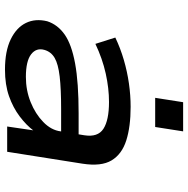

<svg xmlns="http://www.w3.org/2000/svg" viewBox="-12 -752 773 790"><g transform="rotate(90 375.0 -357.5)"><path d="M267 9Q191 9 142.5 -14.5Q94 -38 75 -77Q56 -116 68 -165Q82 -208 122.5 -236.5Q163 -265 241.5 -279.5Q320 -294 447 -294H555L545 -222H429Q346 -222 295 -216Q244 -210 219 -195.5Q194 -181 186 -154Q176 -120 204 -98.5Q232 -77 297 -77Q352 -77 400.5 -96.5Q449 -116 482.5 -148.5Q516 -181 521 -220L537 -317Q546 -373 510.5 -396Q475 -419 400 -419Q344 -419 283 -405.5Q222 -392 161 -363L135 -445Q179 -466 227 -480Q275 -494 324 -501Q373 -508 420 -508Q502 -508 558.5 -490Q615 -472 640.5 -429.5Q666 -387 654 -310L605 0H501L517 -109L519 -110Q496 -79 459.5 -51.5Q423 -24 376 -7.5Q329 9 267 9ZM383 -609 401 -724H521L503 -609Z"/></g></svg>

Font: Nunito Sans 7pt Expanded SemiBold
Style: Italic
Weight: 600
Width: 7
Italic angle: -9°
Designer: Vernon Adams
Foundry: Vernon Adams
Version: Version 3.101;gftools[0.9.27]